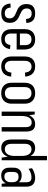

<svg xmlns="http://www.w3.org/2000/svg" viewBox="1154 -1934 787 3135"><g transform="rotate(90 1547.5 -366.5)"><path d="M197 6Q122 6 83.5 -30Q45 -66 37 -143L103 -148Q107 -98 130 -74.5Q153 -51 197 -51Q238 -51 259 -72Q280 -93 280 -131Q280 -162 267.5 -181Q255 -200 234 -213Q213 -226 187.5 -236Q162 -246 137.5 -257.5Q113 -269 92 -287.5Q71 -306 58.5 -334Q46 -362 46 -405Q46 -477 84.5 -512Q123 -547 200 -547Q250 -547 282.5 -532Q315 -517 333.5 -485Q352 -453 356 -403L290 -398Q287 -445 265 -467.5Q243 -490 200 -490Q160 -490 139 -469Q118 -448 118 -409Q118 -378 131 -358Q144 -338 164.5 -325.5Q185 -313 210.5 -302.5Q236 -292 261 -279.5Q286 -267 306.5 -249Q327 -231 340 -203Q353 -175 353 -132Q353 -63 314 -28.5Q275 6 197 6Z M619 7Q568 7 531 -13Q494 -33 475 -71.5Q456 -110 456 -164V-376Q456 -431 476 -469Q496 -507 534 -527Q572 -547 625 -547Q703 -547 746 -501Q789 -455 789 -366V-245H514V-298H730L717 -264V-381Q717 -433 693.5 -460Q670 -487 625 -487Q578 -487 552.5 -460.5Q527 -434 527 -384V-155Q527 -104 551.5 -77.5Q576 -51 620 -51Q661 -51 684.5 -73.5Q708 -96 715 -142L782 -137Q771 -66 729 -29.5Q687 7 619 7Z M1063 7Q1012 7 976 -13Q940 -33 921 -72Q902 -111 902 -166V-374Q902 -429 921 -468Q940 -507 976 -527Q1012 -547 1063 -547Q1138 -547 1181 -505.5Q1224 -464 1231 -385L1165 -381Q1160 -433 1135.5 -460.5Q1111 -488 1068 -488Q1024 -488 998.5 -459.5Q973 -431 973 -379V-161Q973 -110 998.5 -81Q1024 -52 1068 -52Q1111 -52 1135.5 -79.5Q1160 -107 1165 -159L1231 -155Q1224 -76 1181 -34.5Q1138 7 1063 7Z M1502 7Q1448 7 1409.5 -13.5Q1371 -34 1351 -72.5Q1331 -111 1331 -166V-374Q1331 -429 1351 -468Q1371 -507 1409.5 -527Q1448 -547 1502 -547Q1556 -547 1594 -526.5Q1632 -506 1652.5 -467.5Q1673 -429 1673 -374V-166Q1673 -111 1652.5 -72.5Q1632 -34 1594 -13.5Q1556 7 1502 7ZM1502 -53Q1549 -53 1575 -81.5Q1601 -110 1601 -163V-377Q1601 -431 1575 -459Q1549 -487 1502 -487Q1454 -487 1428 -459Q1402 -431 1402 -377V-163Q1402 -110 1428 -81.5Q1454 -53 1502 -53Z M2056 -391Q2056 -441 2037 -465.5Q2018 -490 1978 -490Q1926 -490 1899.5 -446.5Q1873 -403 1873 -316L1842 -248V-306Q1842 -427 1883.5 -487Q1925 -547 2008 -547Q2068 -547 2098 -510.5Q2128 -474 2128 -399V0H2056ZM1802 -540H1848L1873 -387V0H1802Z M2395 7Q2328 7 2292.5 -37Q2257 -81 2257 -166V-374Q2257 -459 2292.5 -503Q2328 -547 2396 -547Q2446 -547 2482 -521.5Q2518 -496 2537 -447.5Q2556 -399 2556 -331V-212Q2556 -145 2536.5 -95.5Q2517 -46 2481 -19.5Q2445 7 2395 7ZM2418 -52Q2468 -52 2497 -94Q2526 -136 2526 -209V-332Q2526 -406 2497.5 -446.5Q2469 -487 2418 -487Q2374 -487 2351 -459Q2328 -431 2328 -377V-162Q2328 -109 2351 -80.5Q2374 -52 2418 -52ZM2526 -179V-740H2597V0H2554Z M2956 -178V-404Q2956 -448 2936.5 -467.5Q2917 -487 2874 -487Q2840 -487 2803 -474Q2766 -461 2737 -439L2726 -495Q2747 -511 2774 -522.5Q2801 -534 2829.5 -540.5Q2858 -547 2885 -547Q2956 -547 2992 -511Q3028 -475 3028 -404V0H2981ZM2844 7Q2784 7 2751 -27.5Q2718 -62 2718 -126V-194Q2718 -257 2751 -292Q2784 -327 2845 -327Q2910 -327 2945 -293Q2980 -259 2980 -195V-127Q2980 -62 2944.5 -27.5Q2909 7 2844 7ZM2867 -44Q2906 -44 2930.5 -72.5Q2955 -101 2955 -145V-177Q2955 -225 2933 -250.5Q2911 -276 2869 -276Q2825 -276 2806 -253Q2787 -230 2787 -175V-143Q2787 -89 2805.5 -66.5Q2824 -44 2867 -44Z"/></g></svg>

Font: Pathway Extreme Condensed Light
Style: Regular
Weight: 300
Width: 3
Version: Version 1.001;gftools[0.9.26]